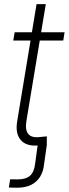

<svg xmlns="http://www.w3.org/2000/svg" viewBox="-20 -689 327 913"><path d="M22 202.6 28.3 163.6Q36.6 163.6 46.9 163.8Q57.1 164.1 63.5 164.1Q103 164.1 122.8 146.5Q142.6 128.9 147 89.4L159.7 -2.9H203.1L189.9 89.4Q186.5 126 170.7 151.4Q154.8 176.8 127.7 190.2Q100.6 203.6 62 203.6Q52.2 203.6 41.3 203.4Q30.3 203.1 22 202.6ZM287.1 -535.6 280.8 -496.1H43L49.8 -535.6ZM153.8 -669.4H197.8L105.5 -113.3Q98.6 -70.3 115 -51.3Q131.3 -32.2 171.4 -37.6Q178.2 -38.1 186.8 -39.1Q195.3 -40 202.6 -40.5V-1.5Q194.3 0 184.6 1Q174.8 2 165 2.4Q106 8.3 79.1 -22.7Q52.2 -53.7 61.5 -110.8Z"/></svg>

Font: Inter 20pt ExtraLight
Style: Italic
Weight: 250
Italic angle: -9.3988°
Version: Version 4.001;git-66647c0bb